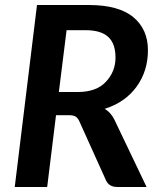

<svg xmlns="http://www.w3.org/2000/svg" viewBox="-20 -743 644 763"><path d="M289.1 -377.4Q363.3 -377.4 401.1 -418.2Q439 -459 439 -514.2Q439 -569.8 409.9 -596.4Q380.9 -623 320.3 -623H244.6L213.9 -377.4ZM332.5 -723.1Q451.7 -723.1 509.8 -674.8Q567.9 -626.5 567.9 -543.5Q567.9 -460.4 522.5 -398.2Q477.1 -335.9 396 -310.5Q419.4 -296.9 433.6 -269.5L562.5 0H445.8Q413.6 0 401.4 -25.9L295.4 -260.7Q289.6 -273.9 280.8 -279.5Q272 -285.2 253.4 -285.2H202.6L167.5 0H38.6L127 -723.1Z"/></svg>

Font: Lato-BoldItalic
Style: Bold Italic
Weight: 700
Italic angle: -7°
Designer: Lukasz Dziedzic
Foundry: tyPoland Lukasz Dziedzic
Version: Version 1.104; Western+Polish opensource